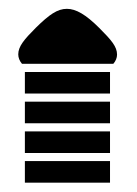

<svg xmlns="http://www.w3.org/2000/svg" viewBox="-20 -480 304 426"><path d="M200.2 -418C170.4 -447.8 148.4 -460.4 128.4 -460.4C107.4 -460.4 89.4 -447.8 59.6 -418.5C33.7 -392.6 20.5 -377 20.5 -359.4C20.5 -352.1 23.4 -344.7 28.8 -338.4H231.4C236.8 -344.7 239.7 -351.6 239.7 -358.9C239.7 -376.5 227.1 -391.1 200.2 -418ZM35.2 -272.5H224.1V-320.3H35.2ZM35.2 -206.5H224.1V-254.4H35.2ZM35.2 -140.6H224.1V-188.5H35.2ZM35.2 -74.7H224.1V-122.6H35.2Z"/></svg>

Font: SG Kara Light
Style: Regular
Weight: 400
Designer: Damoon Khanjanzadeh
Version: Version 1.000